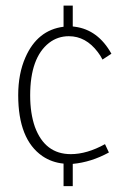

<svg xmlns="http://www.w3.org/2000/svg" viewBox="-20 -588 460 674"><path d="M362.3 -52.7 348.6 -82Q285.2 -46.9 228.5 -46.9Q137.7 -46.9 102.5 -142.6Q85.9 -190.4 85.9 -252.9Q85.9 -385.7 152.3 -437.5Q182.6 -460.9 221.7 -460.9Q281.2 -460.9 323.2 -405.3Q333 -392.6 339.8 -378.9L371.1 -399.4Q324.2 -483.4 243.2 -494.1Q239.3 -495.1 235.4 -495.1V-568.4H203.1V-494.1Q111.3 -482.4 69.3 -386.7Q43.9 -329.1 43.9 -253.9Q43.9 -98.6 128.9 -40Q162.1 -17.6 203.1 -13.7V65.4H235.4V-12.7Q299.8 -18.6 362.3 -52.7Z"/></svg>

Font: Yaldevi Colombo ExtraLight
Style: Regular
Weight: 275
Designer: Sol Matas, Denzil Rajitha, Kosala Senevirathne and Pathum Egodawatta
Foundry: Mooniak
Version: Version 1.020 ; ttfautohint (v1.6)